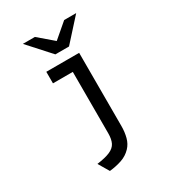

<svg xmlns="http://www.w3.org/2000/svg" viewBox="-223 -850 1061 1182"><g transform="rotate(-30 308.0 -259.0)"><path d="M203.5 213.5 158.5 137.5Q218.5 129.5 251.8 115Q285 100.5 297.8 74.8Q310.5 49 310.5 7.5V-511H403V9.5Q403 52.5 393.2 89.2Q383.5 126 359 151.5Q330.5 181.5 290.5 195Q250.5 208.5 203.5 213.5ZM169.5 -429V-511H385V-429ZM271.5 -576 130.5 -732H216L320 -643L424 -732H509.5L368.5 -576Z"/></g></svg>

Font: Overpass Mono Medium
Style: Regular
Weight: 500
Monospace: yes
Designer: Delve Withrington, Dave Bailey
Foundry: Delve Fonts LLC
Version: Version 4.000